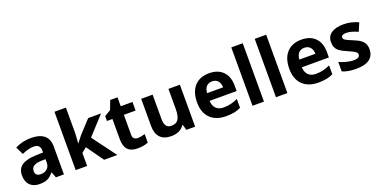

<svg xmlns="http://www.w3.org/2000/svg" viewBox="-18 -1550 4641 2349"><g transform="rotate(-20 2302.0 -375.0)"><path d="M424.8 0 396 -74.2H392.1Q354.5 -26.9 314.7 -8.5Q274.9 9.8 210.9 9.8Q132.3 9.8 87.2 -35.2Q42 -80.1 42 -163.1Q42 -250 102.8 -291.3Q163.6 -332.5 286.1 -336.9L380.9 -339.8V-363.8Q380.9 -446.8 295.9 -446.8Q230.5 -446.8 142.1 -407.2L92.8 -507.8Q187 -557.1 301.8 -557.1Q411.6 -557.1 470.2 -509.3Q528.8 -461.4 528.8 -363.8V0ZM380.9 -252.9 323.2 -251Q258.3 -249 226.6 -227.5Q194.8 -206.1 194.8 -162.1Q194.8 -99.1 267.1 -99.1Q318.8 -99.1 349.9 -128.9Q380.9 -158.7 380.9 -208Z M825.2 -296.9 890.1 -379.9 1043 -545.9H1210.9L994.1 -309.1L1224.1 0H1052.2L895 -221.2L831.1 -169.9V0H682.1V-759.8H831.1V-420.9L823.2 -296.9Z M1532.2 -108.9Q1571.3 -108.9 1626 -126V-15.1Q1570.3 9.8 1489.3 9.8Q1399.9 9.8 1359.1 -35.4Q1318.4 -80.6 1318.4 -170.9V-434.1H1247.1V-497.1L1329.1 -546.9L1372.1 -662.1H1467.3V-545.9H1620.1V-434.1H1467.3V-170.9Q1467.3 -139.2 1485.1 -124Q1502.9 -108.9 1532.2 -108.9Z M2123 0 2103 -69.8H2095.2Q2071.3 -31.7 2027.3 -11Q1983.4 9.8 1927.2 9.8Q1831.1 9.8 1782.2 -41.7Q1733.4 -93.3 1733.4 -189.9V-545.9H1882.3V-227.1Q1882.3 -168 1903.3 -138.4Q1924.3 -108.9 1970.2 -108.9Q2032.7 -108.9 2060.5 -150.6Q2088.4 -192.4 2088.4 -289.1V-545.9H2237.3V0Z M2619.6 -450.2Q2572.3 -450.2 2545.4 -420.2Q2518.6 -390.1 2514.6 -335H2723.6Q2722.7 -390.1 2694.8 -420.2Q2667 -450.2 2619.6 -450.2ZM2640.6 9.8Q2508.8 9.8 2434.6 -63Q2360.4 -135.7 2360.4 -269Q2360.4 -406.2 2429 -481.2Q2497.6 -556.2 2618.7 -556.2Q2734.4 -556.2 2798.8 -490.2Q2863.3 -424.3 2863.3 -308.1V-235.8H2511.2Q2513.7 -172.4 2548.8 -136.7Q2584 -101.1 2647.5 -101.1Q2696.8 -101.1 2740.7 -111.3Q2784.7 -121.6 2832.5 -144V-28.8Q2793.5 -9.3 2749 0.2Q2704.6 9.8 2640.6 9.8Z M3133.3 0H2984.4V-759.8H3133.3Z M3438.5 0H3289.6V-759.8H3438.5Z M3820.8 -450.2Q3773.4 -450.2 3746.6 -420.2Q3719.7 -390.1 3715.8 -335H3924.8Q3923.8 -390.1 3896 -420.2Q3868.2 -450.2 3820.8 -450.2ZM3841.8 9.8Q3710 9.8 3635.7 -63Q3561.5 -135.7 3561.5 -269Q3561.5 -406.2 3630.1 -481.2Q3698.7 -556.2 3819.8 -556.2Q3935.5 -556.2 4000 -490.2Q4064.5 -424.3 4064.5 -308.1V-235.8H3712.4Q3714.8 -172.4 3750 -136.7Q3785.2 -101.1 3848.6 -101.1Q3897.9 -101.1 3941.9 -111.3Q3985.8 -121.6 4033.7 -144V-28.8Q3994.6 -9.3 3950.2 0.2Q3905.8 9.8 3841.8 9.8Z M4566.4 -162.1Q4566.4 -78.1 4508.1 -34.2Q4449.7 9.8 4333.5 9.8Q4273.9 9.8 4231.9 1.7Q4189.9 -6.3 4153.3 -22V-145Q4194.8 -125.5 4246.8 -112.3Q4298.8 -99.1 4338.4 -99.1Q4419.4 -99.1 4419.4 -146Q4419.4 -163.6 4408.7 -174.6Q4397.9 -185.5 4371.6 -199.5Q4345.2 -213.4 4301.3 -231.9Q4238.3 -258.3 4208.7 -280.8Q4179.2 -303.2 4165.8 -332.3Q4152.3 -361.3 4152.3 -403.8Q4152.3 -476.6 4208.7 -516.4Q4265.1 -556.2 4368.7 -556.2Q4467.3 -556.2 4560.5 -513.2L4515.6 -405.8Q4474.6 -423.3 4439 -434.6Q4403.3 -445.8 4366.2 -445.8Q4300.3 -445.8 4300.3 -410.2Q4300.3 -390.1 4321.5 -375.5Q4342.8 -360.8 4414.6 -332Q4478.5 -306.2 4508.3 -283.7Q4538.1 -261.2 4552.2 -231.9Q4566.4 -202.6 4566.4 -162.1Z"/></g></svg>

Font: Samim FD
Style: Bold-FD
Weight: 700
Foundry: DejaVu fonts team - Redesigned by Saber Rastikerdar
Version: Version 4.0.1